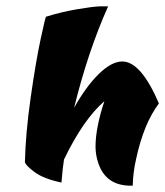

<svg xmlns="http://www.w3.org/2000/svg" viewBox="-20 -572 524 609"><path d="M368 -377Q427 -377 484 -244Q436 -180 412 -69Q402 -26 401 17H395Q316 17 292 -54Q283 -80 283 -107Q283 -166 311 -251Q244 -193 183 -66Q179 -43 175 7Q118 -5 90 -26Q64 -45 59 -57Q61 -149 77.5 -264Q94 -379 109 -448.5Q124 -518 126 -519Q174 -534 223.5 -542.5Q273 -551 298 -552H323Q259 -409 215 -230Q253 -298 293.5 -337.5Q334 -377 368 -377Z"/></svg>

Font: Ceviche One
Style: Regular
Weight: 400
Version: Version 1.002